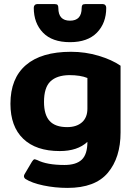

<svg xmlns="http://www.w3.org/2000/svg" viewBox="-20 -748 660 938"><path d="M145 -710Q145 -718 149.5 -723Q154 -728 161 -728H248Q258 -728 261.5 -723.5Q265 -719 265 -709Q265 -647 322 -647Q379 -647 379 -709Q379 -719 382.5 -723.5Q386 -728 396 -728H483Q490 -728 494.5 -723Q499 -718 499 -710Q499 -635 453.5 -588.5Q408 -542 322 -542Q235 -542 190 -588.5Q145 -635 145 -710ZM104 126Q97 120 97 113Q97 108 100 103L136 42Q139 37 142.5 33.5Q146 30 150 30Q152 30 162 34Q209 58 295 58Q352 58 379.5 32Q407 6 407 -55Q359 -10 272 -10Q156 -10 93.5 -70Q31 -130 31 -241Q31 -365 106.5 -430Q182 -495 327 -495Q397 -495 462 -475.5Q527 -456 569 -427V-101Q569 22 507 96Q445 170 310 170Q249 170 192 158Q135 146 104 126ZM407 -217V-367Q373 -381 318 -381Q257 -380 226 -350Q195 -320 195 -250Q195 -187 222.5 -157Q250 -127 308 -127Q354 -127 380.5 -150.5Q407 -174 407 -217Z"/></svg>

Font: Mitr Medium
Style: Regular
Weight: 500
Designer: Thanarat Vachiruckul
Foundry: Cadson Demak
Version: Version 1.003